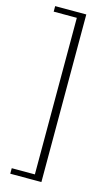

<svg xmlns="http://www.w3.org/2000/svg" viewBox="-138 -796 588 1018"><g transform="rotate(15 155.5 -287.0)"><path d="M31.2 172.9V142.6H158.2V-716.8H31.2V-747.1H202.1V172.9Z"/></g></svg>

Font: Elstob ExtraLight
Style: Regular
Weight: 200
Designer: Peter S. Baker
Version: Version 1.015